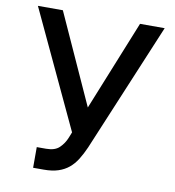

<svg xmlns="http://www.w3.org/2000/svg" viewBox="-82 -800 805 883"><g transform="rotate(10 320.0 -358.5)"><path d="M140.3 -727.3 331 -306.8 500.7 -727.3H615.8L364.3 -126.1Q350.1 -93.8 334.3 -68.5Q318.5 -43.3 297.6 -25.9Q276.6 -8.5 248.4 0.7Q220.2 9.9 181.1 9.9H131.4V-86.6H175.1Q216.3 -86.6 236.9 -106.9Q258.2 -127.5 269.2 -155.5L279.5 -181.5L23.8 -727.3Z"/></g></svg>

Font: Inter P Medium
Style: Regular
Weight: 500
Designer: Rasmus Andersson
Foundry: rsms
Version: Version 3.018;git-588b23468